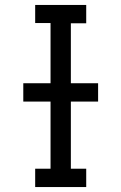

<svg xmlns="http://www.w3.org/2000/svg" viewBox="-20 -755 490 775"><path d="M122 0V-74H184V-662H122V-735H328V-661H266V-74H328V0ZM74 -345V-419H376V-345Z"/></svg>

Font: Zed Sans Extended
Style: Regular
Weight: 400
Width: 7
Designer: Belleve Invis
Foundry: Belleve Invis
Version: Version 1.0.0; ttfautohint (v1.8.4)